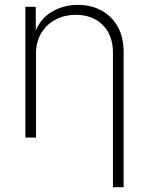

<svg xmlns="http://www.w3.org/2000/svg" viewBox="-20 -567 614 791"><path d="M128.4 -346.7V0H84.5V-539.1H127.4V-417.5H118.7Q138.7 -483.9 188.7 -515.4Q238.8 -546.9 300.3 -546.9Q356 -546.9 398.4 -523.4Q440.9 -500 465.1 -456.8Q489.3 -413.6 489.3 -353V204.1H445.3V-351.1Q445.3 -421.9 403.3 -463.9Q361.3 -505.9 292.5 -505.9Q245.6 -505.9 208.5 -486.1Q171.4 -466.3 149.9 -430.4Q128.4 -394.5 128.4 -346.7Z"/></svg>

Font: Inter 18pt ExtraLight
Style: Regular
Weight: 250
Designer: Rasmus Andersson
Foundry: rsms
Version: Version 4.001;git-66647c0bb